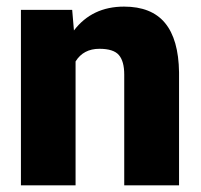

<svg xmlns="http://www.w3.org/2000/svg" viewBox="-20 -558 604 578"><path d="M197.3 -528.3 202.6 -466.3Q257.3 -538.1 353.5 -538.1Q436 -538.1 476.8 -488.8Q517.6 -439.5 519 -340.3V0H354V-333.5Q354 -373.5 337.9 -392.3Q321.8 -411.1 279.3 -411.1Q231 -411.1 207.5 -373V0H43V-528.3Z"/></svg>

Font: Vazir Black FD
Style: Black-FD
Weight: 900
Designer: Saber Rastikerdar
Foundry: Saber Rastikerdar
Version: Version 30.0.0